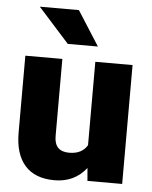

<svg xmlns="http://www.w3.org/2000/svg" viewBox="-54 -795 671 850"><g transform="rotate(5 282.0 -370.0)"><path d="M360.8 -57.1Q308.6 9.8 219.7 9.8Q132.8 9.8 88.1 -40.8Q43.5 -91.3 43.5 -186V-528.3H208V-185.1Q208 -117.2 273.9 -117.2Q330.6 -117.2 354.5 -157.7V-528.3H520V0H365.7ZM359.9 -596.7H226.1L88.4 -750H262.2Z"/></g></svg>

Font: Roboto Black
Style: Regular
Weight: 900
Designer: Google
Version: Version 2.134; 2016